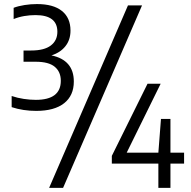

<svg xmlns="http://www.w3.org/2000/svg" viewBox="-20 -834 918 922"><path d="M154 -301.5Q91 -301.5 36 -319.5V-373Q64 -363.5 94.2 -359Q124.5 -354.5 152 -354.5Q272 -354.5 272 -446Q272 -489 243 -513.2Q214 -537.5 151.5 -537.5H93V-591.5H130Q192.5 -591.5 224 -615.5Q255.5 -639.5 255.5 -681.5Q255.5 -761.5 150.5 -761.5Q123.5 -761.5 96.8 -757Q70 -752.5 45.5 -742.5V-796.5Q67.5 -805 97.8 -809.8Q128 -814.5 157.5 -814.5Q236 -814.5 277.2 -781.5Q318.5 -748.5 318.5 -687Q318.5 -643 294.2 -612.2Q270 -581.5 227 -568Q334.5 -545.5 334.5 -442.5Q334.5 -375 287.8 -338.2Q241 -301.5 154 -301.5ZM216 68 594.5 -808H662L283 68ZM517 -48.5V-85.5L688.5 -432H751.5L588.5 -101H740.5L753 -263H798.5V-101H864V-48.5H798.5V68H740.5V-48.5Z"/></svg>

Font: Encode Sans SmCnd
Style: Regular
Weight: 400
Width: 4
Designer: Multiple Designers
Foundry: Impallari Type
Version: Version 3.002; ttfautohint (v1.8.3) -l 8 -r 50 -G 200 -x 14 